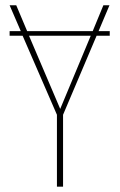

<svg xmlns="http://www.w3.org/2000/svg" viewBox="-20 -701 449 721"><path d="M392.1 -584V-566.9H342.8L216.8 -270V0H193.8V-270L64.9 -566.9H16.1V-584H58.1L16.1 -681.2H41L82 -584H328.1L368.2 -681.2H391.1L350.1 -584ZM206.1 -292 320.8 -566.9H88.9Z"/></svg>

Font: Fira Sans Compressed Thin
Style: Regular
Weight: 100
Width: 1
Designer: Carrois Corporate & Edenspiekermann AG
Foundry: Carrois Corporate GbR & Edenspiekermann AG
Version: Version 4.203;PS 004.203;hotconv 1.0.88;makeotf.lib2.5.64775